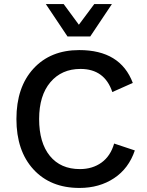

<svg xmlns="http://www.w3.org/2000/svg" viewBox="-20 -917 724 947"><path d="M532 -897 425 -737H313L206 -897H294L369 -795L445 -897ZM645 -175Q615 -86 542.5 -38Q470 10 372 10Q229 10 145 -81.5Q61 -173 61 -330Q61 -487 145 -578.5Q229 -670 371 -670Q574 -670 635 -508L534 -463Q496 -577 377 -577Q284 -577 228.5 -511.5Q173 -446 173 -330Q173 -213 226 -148Q279 -83 374 -83Q436 -83 480.5 -115Q525 -147 543 -209Z"/></svg>

Font: Elaine Sans Medium
Style: Regular
Weight: 500
Designer: Wei Huang
Foundry: Wei Huang
Version: Version 2.001;December 24, 2019;FontCreator 12.0.0.2547 64-b